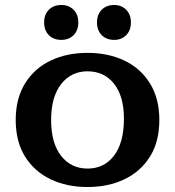

<svg xmlns="http://www.w3.org/2000/svg" viewBox="-20 -740 702 770"><path d="M438 -580Q407 -580 388 -599Q369 -618 369 -650Q369 -682 388 -701Q407 -720 438 -720Q467 -720 486 -701Q505 -682 505 -650Q505 -618 486 -599Q467 -580 438 -580ZM226 -580Q195 -580 176 -599Q157 -618 157 -650Q157 -682 176 -701Q195 -720 226 -720Q256 -720 275 -701Q294 -682 294 -650Q294 -618 275 -599Q256 -580 226 -580ZM331 10Q248 10 183 -21Q118 -52 80.5 -112Q43 -172 43 -259Q43 -345 80.5 -405.5Q118 -466 183 -497Q248 -528 331 -528Q414 -528 479 -497Q544 -466 581.5 -405.5Q619 -345 619 -259Q619 -172 581.5 -112Q544 -52 479 -21Q414 10 331 10ZM331 -64Q398 -64 437.5 -116Q477 -168 477 -264Q477 -354 437.5 -404Q398 -454 331 -454Q265 -454 225 -402.5Q185 -351 185 -259Q185 -166 225 -115Q265 -64 331 -64Z"/></svg>

Font: Montagu Slab 16pt Medium
Style: Regular
Weight: 500
Designer: Florian Karsten
Foundry: Florian Karsten
Version: Version 1.000; ttfautohint (v1.8.3)